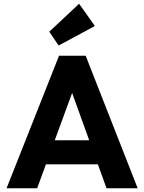

<svg xmlns="http://www.w3.org/2000/svg" viewBox="-20 -1003 768 1023"><path d="M15 0 294.5 -706H436.5L713.5 0H547.5L336 -586H393L178 0ZM174 -127.5V-255.5H558.5V-127.5ZM292.5 -760.5 242.5 -834 401.5 -983 485.5 -864.5Z"/></svg>

Font: Outfit Thin
Style: Regular
Weight: 100
Designer: Rodrigo Fuenzalida
Foundry: fragTYPE
Version: Version 1.100;gftools[0.9.27]